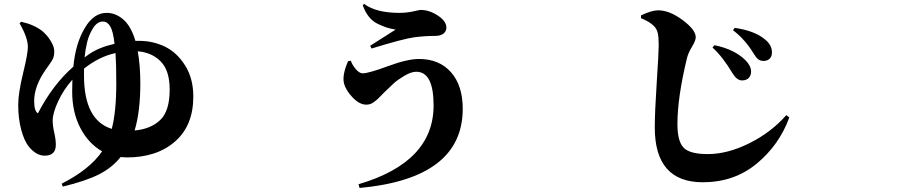

<svg xmlns="http://www.w3.org/2000/svg" viewBox="-20 -849 4540 952"><path d="M647.5 -202.1Q727.5 -209 774.4 -253.9Q821.3 -298.8 821.3 -404.3Q821.3 -499 777.3 -543.9Q733.4 -588.9 663.1 -594.7Q675.8 -523.4 675.8 -435.5Q675.8 -295.9 647.5 -202.1ZM396.5 -474.6Q396.5 -252.9 534.2 -210Q556.6 -295.9 556.6 -435.5Q556.6 -532.2 552.7 -585.9Q471.7 -568.4 396.5 -508.8ZM399.4 -564.5 419.9 -579.1Q467.8 -613.3 547.9 -631.8Q541 -693.4 526.9 -717.8Q512.7 -742.2 490.2 -742.2Q461.9 -742.2 441.4 -709.5Q420.9 -676.8 412.1 -640.1Q403.3 -603.5 399.4 -564.5ZM651.4 -646.5H668.9Q738.3 -646.5 797.9 -617.7Q857.4 -588.9 897.9 -524.4Q938.5 -460 938.5 -370.1Q938.5 -226.6 848.1 -147.5Q757.8 -68.4 608.4 -68.4Q597.7 -68.4 578.1 -70.3Q536.1 -17.6 470.7 15.6Q405.3 48.8 291 76.2L286.1 61.5Q424.8 -8.8 486.3 -98.6Q418 -137.7 377.9 -215.3Q337.9 -293 337.9 -394.5Q337.9 -436.5 338.9 -454.1Q294.9 -404.3 268.1 -346.2Q241.2 -288.1 241.2 -251Q241.2 -225.6 249 -191.4Q256.8 -157.2 256.8 -130.9Q256.8 -77.1 201.2 -77.1Q159.2 -77.1 122.1 -123Q99.6 -151.4 85 -206.5Q70.3 -261.7 70.3 -329.1Q70.3 -386.7 94.2 -484.9Q118.2 -583 118.2 -616.2Q118.2 -662.1 77.1 -733.4L85 -741.2Q147.5 -727.5 189.5 -695.3Q214.8 -673.8 232.4 -644.5Q250 -615.2 249 -592.8Q249 -575.2 244.6 -563Q240.2 -550.8 226.1 -531.2Q211.9 -511.7 206.1 -502.9Q149.4 -421.9 149.4 -347.7Q149.4 -297.9 168 -287.1Q241.2 -428.7 343.8 -518.6Q354.5 -633.8 400.4 -710Q444.3 -785.2 508.8 -785.2Q553.7 -785.2 591.8 -752Q629.9 -718.8 651.4 -646.5Z M1706.1 -545.9 1719.7 -547.9Q1725.6 -528.3 1743.7 -506.8Q1761.7 -485.4 1778.3 -485.4Q1807.6 -485.4 1903.8 -521Q2000 -556.6 2057.6 -556.6Q2158.2 -556.6 2216.3 -490.7Q2274.4 -424.8 2274.4 -309.6Q2274.4 36.1 1762.7 83L1757.8 64.5Q2129.9 -44.9 2129.9 -326.2Q2129.9 -493.2 2043.9 -493.2Q2018.6 -493.2 1984.9 -473.1Q1951.2 -453.1 1933.1 -436.5Q1915 -419.9 1883.8 -389.6Q1882.8 -388.7 1869.6 -375Q1856.4 -361.3 1852.1 -357.4Q1847.7 -353.5 1836.4 -344.7Q1825.2 -335.9 1815.4 -333Q1805.7 -330.1 1795.9 -330.1Q1762.7 -330.1 1728.5 -365.7Q1694.3 -401.4 1685.5 -436.5Q1675.8 -477.5 1706.1 -545.9ZM1941.4 -702.1Q1914.1 -707 1897.5 -712.4Q1880.9 -717.8 1854.5 -730Q1828.1 -742.2 1809.1 -766.1Q1790 -790 1778.3 -824.2L1786.1 -829.1Q1845.7 -785.2 1960 -785.2Q1996.1 -785.2 2028.8 -792.5Q2061.5 -799.8 2065.4 -799.8Q2108.4 -799.8 2150.9 -772Q2193.4 -744.1 2193.4 -711.9Q2193.4 -694.3 2179.2 -682.6Q2165 -670.9 2136.7 -670.9Q2085.9 -670.9 2034.2 -664.1Q1981.4 -657.2 1822.3 -608.4L1815.4 -622.1Q1896.5 -672.9 1941.4 -702.1Z M3659.2 -450.2Q3633.8 -450.2 3612.3 -485.4Q3563.5 -567.4 3512.7 -613.3L3522.5 -625Q3622.1 -604.5 3676.8 -549.8Q3704.1 -522.5 3704.1 -494.1Q3704.1 -474.6 3692.4 -462.4Q3680.7 -450.2 3659.2 -450.2ZM3766.6 -546.9Q3750 -546.9 3739.3 -555.2Q3728.5 -563.5 3715.8 -585Q3673.8 -654.3 3614.3 -699.2L3623 -710.9Q3722.7 -696.3 3773.4 -653.3Q3807.6 -626 3807.6 -588.9Q3807.6 -569.3 3796.4 -558.1Q3785.2 -546.9 3766.6 -546.9ZM3222.7 -719.7Q3200.2 -742.2 3158.2 -758.8V-772.5Q3210.9 -797.9 3243.2 -797.9Q3299.8 -797.9 3364.7 -749.5Q3429.7 -701.2 3429.7 -664.1Q3429.7 -647.5 3410.6 -616.2Q3391.6 -585 3385.7 -558.6Q3338.9 -365.2 3338.9 -233.4Q3338.9 -149.4 3369.1 -117.2Q3399.4 -85 3489.3 -85Q3587.9 -85 3696.3 -139.2Q3804.7 -193.4 3878.9 -278.3L3893.6 -266.6Q3843.8 -129.9 3731.9 -37.6Q3620.1 54.7 3464.8 54.7Q3226.6 54.7 3226.6 -216.8Q3226.6 -292 3236.3 -440.4Q3246.1 -588.9 3246.1 -624Q3246.1 -666 3241.2 -686Q3236.3 -706.1 3222.7 -719.7Z"/></svg>

Font: Bpmf Zihi Serif Heavy
Style: Heavy
Weight: 900
Foundry: But Ko
Version: Version 1.320